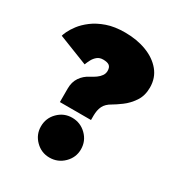

<svg xmlns="http://www.w3.org/2000/svg" viewBox="-170 -779 831 898"><g transform="rotate(30 246.0 -330.0)"><path d="M142.5 -237.5V-311Q142.5 -346 159.5 -371Q176.5 -396 205 -410.5Q220.5 -418.5 233.8 -428Q247 -437.5 255 -449.2Q263 -461 263 -475Q263 -494.5 252.5 -502.8Q242 -511 219 -511Q200 -511 187.5 -500.8Q175 -490.5 167.2 -476Q159.5 -461.5 154.5 -448L-5 -510.5Q-4 -516.5 4.2 -534.5Q12.5 -552.5 30 -575.8Q47.5 -599 76.5 -621Q105.5 -643 147 -657.5Q188.5 -672 245 -672Q309 -672 360.8 -652.2Q412.5 -632.5 443 -595.5Q473.5 -558.5 473.5 -506.5Q473.5 -462 452 -430.5Q430.5 -399 403.2 -379Q376 -359 358.5 -349Q331.5 -334 321 -312.8Q310.5 -291.5 310.5 -261V-237.5ZM229.5 12Q185.5 12 154 -19.5Q122.5 -51 122.5 -95Q122.5 -140 154 -171.5Q185.5 -203 229.5 -203Q274.5 -203 306.5 -171.5Q338.5 -140 338.5 -95Q338.5 -51 306.5 -19.5Q274.5 12 229.5 12Z"/></g></svg>

Font: League Spartan Thin Black
Style: Regular
Weight: 900
Version: Version 2.002